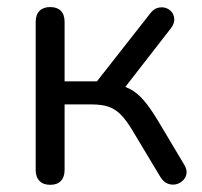

<svg xmlns="http://www.w3.org/2000/svg" viewBox="-20 -511 566 538"><path d="M120.7 6.9Q101.3 6.9 90.7 -4Q80 -14.9 80 -34.8V-449.5Q80 -469.9 90.7 -480.6Q101.3 -491.2 120.7 -491.2Q140.1 -491.2 150.6 -480.6Q161 -469.9 161 -449.5V-283.1H251.6L400.5 -472.8Q409.7 -485.5 421.6 -488.8Q433.5 -492.2 444.2 -488.8Q454.9 -485.4 461.6 -476.7Q468.4 -467.9 468.4 -456Q468.4 -444 458.6 -431.4L317.9 -250.4L295.1 -275.5Q323.2 -272.5 343.9 -261.8Q364.6 -251.2 383.6 -228.9Q402.6 -206.6 425.4 -168.2L496.6 -48.9Q504.4 -35.3 502.5 -23.9Q500.6 -12.5 491.8 -4.5Q483.1 3.5 471.7 5.7Q460.3 7.9 448.9 3.1Q437.5 -1.8 429.3 -15.3L350.1 -147.2Q333.3 -175 317.9 -190.4Q302.5 -205.8 283.6 -212.1Q264.6 -218.4 236.8 -218.4H161V-34.8Q161 -14.9 150.6 -4Q140.1 6.9 120.7 6.9Z"/></svg>

Font: Nunito ExtraLight
Style: Regular
Weight: 200
Designer: Vernon Adams
Foundry: Vernon Adams
Version: Version 3.602